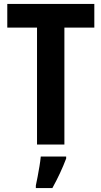

<svg xmlns="http://www.w3.org/2000/svg" viewBox="-20 -734 515 975"><path d="M307 0H168V-594H17V-714H459V-594H307ZM316 71Q288 145 246 221H162V208Q166 190 171 163.5Q176 137 180.5 110Q185 83 187 61H316Z"/></svg>

Font: Noto Sans Kannada Condensed
Style: Bold
Weight: 700
Width: 3
Designer: Jelle Bosma - Monotype Design Team
Foundry: Monotype Imaging Inc.
Version: Version 2.005; ttfautohint (v1.8.4.7-5d5b)